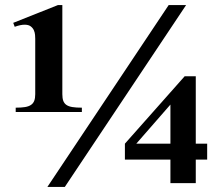

<svg xmlns="http://www.w3.org/2000/svg" viewBox="-20 -723 870 758"><path d="M752.9 -92.8V0H652.8V-92.8H473.1V-155.8L709 -421.9H752.9V-155.8H797.9V-92.8ZM235.8 15.1H167L646 -703.1H714.8ZM42 -280.8V-297.9Q64 -297.9 78.6 -300.3Q93.3 -302.7 102.3 -308.8Q111.3 -314.9 115.2 -325.2Q119.1 -335.4 119.1 -351.1V-569.8Q119.1 -575.7 118.4 -585Q117.7 -594.2 113.8 -603.3Q109.9 -612.3 101.3 -618.9Q92.8 -625.5 77.1 -625.5Q61 -625.5 38.1 -617.2L32.2 -632.8L209 -703.1H226.1V-351.1Q226.1 -335.4 229.7 -325.2Q233.4 -314.9 242.2 -308.8Q251 -302.7 265.9 -300.3Q280.8 -297.9 303.2 -297.9V-280.8ZM652.8 -310.1 518.1 -155.8H652.8Z"/></svg>

Font: Tai Heritage Pro
Style: Bold
Weight: 700
Designer: Faah Baccam, Walt Agee, Victor Gaultney, Annie Olsen, Eric Hays
Foundry: SIL International
Version: Version 2.600